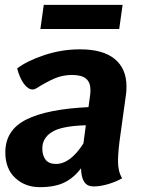

<svg xmlns="http://www.w3.org/2000/svg" viewBox="-20 -764 608 794"><path d="M478 -207Q468 -138 468 -98Q468 -54 485 -27Q462 -13 428.5 -3Q395 7 367 7Q341 7 328.5 -11.5Q316 -30 315 -68Q285 -28 245.5 -9Q206 10 145 10Q84 10 43 -28Q2 -66 2 -134Q2 -226 88.5 -269.5Q175 -313 346 -321L353 -373Q354 -380 354 -392Q354 -423 336 -438.5Q318 -454 278 -454Q239 -454 205.5 -439.5Q172 -425 129 -398Q122 -394 115 -394Q96 -394 78.5 -418Q61 -442 51 -481Q91 -512 163 -536Q235 -560 311 -560Q406 -560 454.5 -520Q503 -480 503 -407Q503 -385 501 -373ZM325 -171 335 -246Q234 -243 194.5 -218Q155 -193 155 -150Q155 -120 169 -103Q183 -86 211 -86Q271 -86 325 -171ZM161 -744H487L473 -644H147Z"/></svg>

Font: Krub
Style: Bold Italic
Weight: 700
Italic angle: -8°
Designer: Ekaluck Peanpanawate
Foundry: Cadson Demak Co.,Ltd.
Version: Version 1.000; ttfautohint (v1.6)